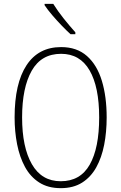

<svg xmlns="http://www.w3.org/2000/svg" viewBox="-20 -969 631 999"><path d="M535 -358Q535 -282 522 -215.5Q509 -149 481 -98.5Q453 -48 407.5 -19Q362 10 296 10Q230 10 184 -19.5Q138 -49 110 -100.5Q82 -152 69 -218.5Q56 -285 56 -358Q56 -535 118 -629.5Q180 -724 298 -724Q380 -724 432.5 -677.5Q485 -631 510 -548.5Q535 -466 535 -358ZM95 -358Q95 -203 146 -114.5Q197 -26 296 -26Q398 -26 447 -112.5Q496 -199 496 -358Q496 -517 446 -603Q396 -689 298 -689Q195 -689 145 -601Q95 -513 95 -358ZM257 -949Q280 -912 311.5 -872.5Q343 -833 372 -801V-791H347Q326 -810 300.5 -836.5Q275 -863 251.5 -890.5Q228 -918 212 -942V-949Z"/></svg>

Font: Noto Sans Kannada Condensed ExtraLight
Style: Regular
Weight: 200
Width: 3
Designer: Jelle Bosma - Monotype Design Team
Foundry: Monotype Imaging Inc.
Version: Version 2.005; ttfautohint (v1.8.4.7-5d5b)